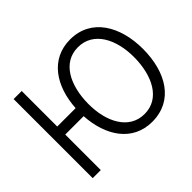

<svg xmlns="http://www.w3.org/2000/svg" viewBox="-159 -977 1236 1236"><g transform="rotate(-45 459.0 -359.0)"><path d="M70 0H143.5V-323.5H311C322 -135.5 418.5 15 598.5 15C790.5 15 887.5 -148.5 887.5 -360C887.5 -564.5 790.5 -734.5 598.5 -734.5C418.5 -734.5 322 -584.5 311 -396.5H143.5V-720H70ZM598.5 -55.5C458 -55.5 386.5 -194.5 388 -360C389.5 -525.5 458 -663.5 598.5 -663.5C739.5 -663.5 810.5 -525.5 809.5 -360C808 -194.5 739.5 -55.5 598.5 -55.5Z"/></g></svg>

Font: Hauora
Style: Regular
Weight: 400
Designer: Mikhail Sharanda
Foundry: WCYS & Co.
Version: Version 1.010